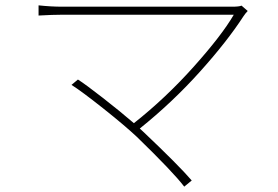

<svg xmlns="http://www.w3.org/2000/svg" viewBox="-20 -679 1040 717"><path d="M882 -658 905 -638Q897 -630 889 -618Q828 -524 726 -410.5Q624 -297 502 -199L514 -188Q647 -62 696 -5L668 18Q627 -36 491 -168Q445 -211 365 -274.5Q285 -338 247 -362L271 -382Q298 -365 363.5 -314Q429 -263 480 -219Q599 -313 704 -430.5Q809 -548 853 -624H212Q178 -624 124 -621V-659Q171 -654 212 -654H847Q873 -654 882 -658Z"/></svg>

Font: Noto Sans Korean Thin
Style: Regular
Weight: 250
Designer: Ryoko NISHIZUKA  (kana & ideographs); Paul D. Hunt (Latin, Greek & Cyrillic); Wenlong ZHANG  (bopomofo); Sandoll Communi
Foundry: Adobe Systems Incorporated
Version: Version 1.0001;PS 1;hotconv 1.0.78;makeotf.lib2.5.61930